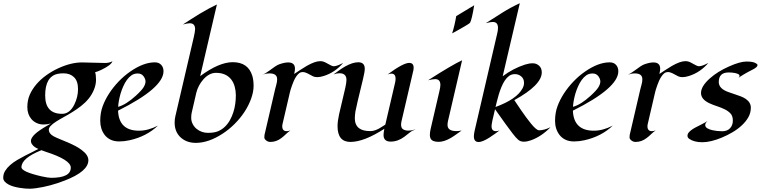

<svg xmlns="http://www.w3.org/2000/svg" viewBox="-72 -861 4668 1178"><path d="M431.2 -478 572.8 -474.6Q597.2 -474.6 617.7 -484.9Q610.4 -461.4 548.8 -432.1Q526.4 -421.4 511.7 -418Q517.1 -400.9 517.1 -371.3Q517.1 -341.8 504.6 -311.3Q492.2 -280.8 471.9 -255.9Q451.7 -231 425.5 -210.7Q399.4 -190.4 372.3 -173.6Q345.2 -156.7 319.1 -142.6Q293 -128.4 272.5 -115.2Q227.5 -86.4 227.5 -65.9Q227.5 -40.5 257.8 -24.4Q274.4 -15.6 300 -5.4Q325.7 4.9 347.7 14.4Q369.6 23.9 391.4 35.4Q413.1 46.9 430.7 60.5Q470.2 90.3 470.2 122.1Q470.2 190.9 324.2 247.1Q235.4 281.7 150.4 293.5Q125.5 296.9 111.6 296.9Q97.7 296.9 82 295.7Q66.4 294.4 48.6 291.5Q30.8 288.6 12.7 283.7Q-5.4 278.8 -19.5 271Q-52.2 253.4 -52.2 230Q-52.2 206.5 -40.5 187.5Q-28.8 168.5 -10 151.9Q8.8 135.3 32.7 121.1Q56.6 106.9 80.6 94.7Q104.5 82.5 126.2 72Q147.9 61.5 163.1 52.7Q134.3 41 122.1 20.5Q117.7 12.7 117.7 3.2Q117.7 -6.3 124.5 -17.1Q131.3 -27.8 142.3 -38.1Q153.3 -48.3 167 -58.1Q180.7 -67.9 194.3 -76.2Q208 -84.5 220.2 -91.6Q232.4 -98.6 240.2 -103.5Q217.8 -97.2 195.1 -97.2Q172.4 -97.2 153.3 -106Q134.3 -114.7 121.1 -129.9Q95.7 -159.7 95.7 -203.4Q95.7 -247.1 111.3 -281.5Q127 -315.9 152.8 -345.7Q178.7 -375.5 212.9 -399.9Q247.1 -424.3 284.2 -441.4Q362.8 -478 431.2 -478ZM224.6 -367.2Q205.1 -333.5 205.1 -275.4Q205.1 -162.6 309.1 -162.6Q355.5 -162.6 383.8 -219.2Q406.7 -265.6 406.7 -314.5Q406.7 -363.3 382.3 -387.2Q357.9 -411.1 318.1 -411.1Q278.3 -411.1 257.3 -399.2Q236.3 -387.2 224.6 -367.2ZM241.7 230Q362.3 230 362.3 167.5Q362.3 119.6 209 70.3Q191.9 64.5 182.1 60.5Q59.6 109.4 59.6 165Q59.6 192.4 181.6 220.7Q223.1 230 241.7 230Z M931.2 -423.8Q931.2 -321.3 652.3 -182.1Q657.2 -59.1 780.8 -59.1Q836.9 -59.1 897 -90.3Q827.6 -23.9 723.1 -0.5Q690.4 6.8 659.4 6.8Q628.4 6.8 606.2 -4.2Q584 -15.1 569.8 -33.7Q543 -69.8 543 -119.4Q543 -168.9 557.9 -209.2Q572.8 -249.5 597.9 -288.1Q623 -326.7 656.2 -361.3Q689.5 -396 727.1 -421.9Q808.6 -478.5 877.9 -478.5Q902.8 -478.5 917 -463.1Q931.2 -447.8 931.2 -423.8ZM667.5 -286.1Q655.3 -242.7 652.8 -205.6Q700.7 -218.3 761.7 -273.9Q797.4 -306.6 809.1 -325.9Q820.8 -345.2 820.8 -361.1Q820.8 -377 808.3 -393.6Q795.9 -410.2 773.4 -410.2Q751 -410.2 735.1 -399.2Q719.2 -388.2 706.5 -370.6Q693.8 -353 684.1 -330.8Q674.3 -308.6 667.5 -286.1Z M1156.2 -394Q1272 -479.5 1356 -479.5Q1450.7 -479.5 1476.1 -395.5Q1483.9 -369.6 1483.9 -333.7Q1483.9 -297.9 1468.8 -255.6Q1453.6 -213.4 1427.5 -173.8Q1401.4 -134.3 1366.7 -99.9Q1332 -65.4 1292.5 -40Q1207 15.6 1129.4 15.6Q1072.8 15.6 1036.1 -18.1Q999.5 -52.2 999.5 -108.9Q999.5 -128.9 1003.9 -147.9L1116.7 -631.8Q1125 -668 1125 -682.6Q1125 -718.3 1092.3 -718.3Q1079.6 -718.3 1050.3 -710.9Q1073.7 -726.1 1099.6 -742.9Q1125.5 -759.8 1152.3 -775.9Q1213.9 -812.5 1258.8 -833.5ZM1346.2 -374Q1314.5 -414.1 1253.4 -414.1Q1210.9 -414.1 1174.8 -373Q1143.6 -336.9 1132.3 -291.5L1104.5 -170.9Q1101.1 -157.7 1101.1 -137.7Q1101.1 -117.7 1110.4 -99.9Q1119.6 -82 1134.8 -69.8Q1165 -45.9 1203.9 -45.9Q1242.7 -45.9 1266.1 -55.9Q1289.6 -65.9 1307.6 -83.3Q1325.7 -100.6 1338.4 -123.3Q1351.1 -146 1359.4 -171.4Q1367.7 -196.8 1371.3 -223.4Q1375 -250 1375 -277.1Q1375 -304.2 1367.9 -329.8Q1360.8 -355.5 1346.2 -374Z M1695.8 -478Q1737.8 -478 1737.8 -439.5Q1737.8 -427.7 1732.9 -407.2Q1748.5 -417.5 1768.6 -430.9Q1788.6 -444.3 1809.6 -456.5Q1860.8 -485.8 1892.6 -485.8Q1911.6 -485.8 1929.7 -475.1Q1964.8 -454.6 1973.9 -454.6Q1982.9 -454.6 1990.5 -456.8Q1998 -459 2005.9 -461.9Q2020.5 -467.8 2033.2 -474.6Q1983.9 -417 1915 -395Q1892.1 -387.7 1875.5 -387.7Q1858.9 -387.7 1848.9 -392.6Q1838.9 -397.5 1828.6 -403.3Q1801.3 -418.9 1786.9 -418.9Q1772.5 -418.9 1763.2 -411.6Q1753.9 -404.3 1745.8 -392.3Q1737.8 -380.4 1731.2 -366Q1724.6 -351.6 1719.7 -336.9Q1709 -307.1 1705.6 -290L1662.1 -103Q1659.7 -94.2 1659.7 -86.4Q1659.7 -56.2 1687 -56.2Q1697.8 -56.2 1710 -61Q1694.3 -49.8 1681.6 -37.4Q1668.9 -24.9 1655.3 -14.6Q1624 9.8 1587.4 9.8Q1572.3 9.8 1561 0.7Q1549.8 -8.3 1549.8 -17.6Q1549.8 -28.3 1550.8 -33.2L1616.2 -314.5Q1619.6 -329.1 1624 -344.2Q1628.4 -359.4 1628.4 -375Q1628.4 -410.6 1582 -410.6Q1561 -410.6 1538.6 -402.8Q1554.2 -408.2 1578.6 -426.3Q1624 -460.9 1640.6 -466.3Q1673.3 -478 1695.8 -478Z M2438.5 -475.1Q2465.8 -475.1 2465.8 -445.8Q2465.8 -437 2463.9 -428.2L2391.6 -118.2Q2390.6 -112.8 2389.6 -107.4Q2388.7 -102.1 2388.7 -96.7Q2388.7 -74.7 2402.1 -67.1Q2415.5 -59.6 2431.2 -59.6Q2454.1 -59.6 2478.5 -67.4Q2457.5 -60.5 2441.9 -47.9Q2426.3 -35.2 2409.7 -22.5Q2369.1 7.8 2325.2 7.8Q2281.2 7.8 2281.2 -32.7Q2281.2 -46.4 2286.1 -70.8Q2161.1 9.8 2078.1 9.8Q1999 9.8 1999 -86.9Q1999 -117.2 2008.3 -159.2L2046.9 -323.7Q2053.7 -355 2053.7 -370.6Q2053.7 -411.6 2010.7 -411.6Q1993.2 -411.6 1974.1 -404.3Q1989.7 -415.5 2007.8 -428.7Q2025.9 -441.9 2045.4 -453.1Q2091.3 -479 2126 -479Q2166 -479 2166 -439Q2166 -419.9 2155.3 -376.5Q2112.3 -200.7 2108.6 -176.8Q2105 -152.8 2105 -133.8Q2105 -114.7 2111.8 -99.1Q2118.7 -83.5 2131.3 -74.2Q2153.8 -56.6 2200.7 -56.6Q2231.9 -56.6 2271 -83Q2281.2 -89.8 2292 -96.2L2352.1 -354Q2355 -365.7 2355 -377.9Q2355 -409.2 2329.6 -409.2Q2318.4 -409.2 2306.2 -404.3Q2401.9 -475.1 2438.5 -475.1Z M2837.4 -828.6Q2823.2 -742.2 2812.5 -722.7Q2809.6 -716.8 2779.1 -699.5Q2748.5 -682.1 2736.8 -675.3Q2710.9 -660.6 2702.1 -656.2Q2718.3 -707.5 2727.1 -762.2ZM2629.9 -339.8Q2629.9 -375.5 2598.1 -375.5Q2583.5 -375.5 2554.7 -368.7Q2701.7 -462.9 2763.2 -491.2L2683.1 -146.5Q2680.2 -133.8 2677 -120.6Q2673.8 -107.4 2673.8 -94.2Q2673.8 -56.6 2728.5 -56.6Q2742.2 -56.6 2760.3 -60.1Q2744.6 -49.3 2728 -37.1Q2711.4 -24.9 2693.8 -14.6Q2652.8 9.3 2619.1 9.3Q2579.1 9.3 2569.3 -12.2Q2565.4 -21 2565.4 -32.2Q2565.4 -49.8 2569.8 -68.4L2623.5 -299.8Q2629.9 -325.2 2629.9 -339.8Z M3252 -417Q3252 -339.4 3083.5 -246.6Q3088.9 -238.8 3099.9 -222.2Q3110.8 -205.6 3125 -185.1Q3139.2 -164.6 3155 -142.6Q3170.9 -120.6 3186 -102.5Q3219.7 -61.5 3235.4 -61.5Q3266.1 -61.5 3305.7 -80.6Q3250.5 -23.4 3185.1 0Q3161.6 8.3 3141.4 8.3Q3121.1 8.3 3107.2 -3.7Q3093.3 -15.6 3072.8 -42.5Q3040.5 -84 2965.3 -190.9Q2943.8 -105 2943.8 -86.9Q2943.8 -56.2 2970.7 -56.2Q2981.9 -56.2 2993.2 -61Q2981.9 -52.7 2965.6 -40.5Q2949.2 -28.3 2931.2 -17.1Q2888.2 10.3 2864.7 10.3Q2835.4 10.3 2835.4 -24.9Q2835.4 -38.1 2840.3 -60.1L2978 -652.8Q2983.4 -673.3 2983.4 -689.9Q2983.4 -726.1 2952.1 -726.1Q2940.9 -726.1 2930.2 -723.6Q2919.4 -721.2 2908.7 -718.8Q2959.5 -751.5 3010.7 -783.7Q3062 -815.9 3117.2 -841.3L3012.2 -393.1Q3075.7 -440.9 3149.4 -464.8Q3174.3 -472.7 3196.8 -472.7Q3219.2 -472.7 3235.6 -457.8Q3252 -442.9 3252 -417ZM3134.3 -319.3Q3143.1 -336.4 3143.1 -351.8Q3143.1 -367.2 3138.2 -376.7Q3133.3 -386.2 3125.5 -392.6Q3108.9 -406.2 3087.6 -406.2Q3066.4 -406.2 3051.5 -395.3Q3036.6 -384.3 3024.9 -366.5Q3013.2 -348.6 3004.2 -326.4Q2995.1 -304.2 2988.3 -281.7Q2981.4 -259.3 2976.6 -238.8Q2971.7 -218.3 2968.3 -204.6Q3099.1 -252.4 3134.3 -319.3Z M3721.7 -423.8Q3721.7 -321.3 3442.9 -182.1Q3447.8 -59.1 3571.3 -59.1Q3627.4 -59.1 3687.5 -90.3Q3618.2 -23.9 3513.7 -0.5Q3481 6.8 3450 6.8Q3418.9 6.8 3396.7 -4.2Q3374.5 -15.1 3360.4 -33.7Q3333.5 -69.8 3333.5 -119.4Q3333.5 -168.9 3348.4 -209.2Q3363.3 -249.5 3388.4 -288.1Q3413.6 -326.7 3446.8 -361.3Q3480 -396 3517.6 -421.9Q3599.1 -478.5 3668.5 -478.5Q3693.4 -478.5 3707.5 -463.1Q3721.7 -447.8 3721.7 -423.8ZM3458 -286.1Q3445.8 -242.7 3443.4 -205.6Q3491.2 -218.3 3552.2 -273.9Q3587.9 -306.6 3599.6 -325.9Q3611.3 -345.2 3611.3 -361.1Q3611.3 -377 3598.9 -393.6Q3586.4 -410.2 3564 -410.2Q3541.5 -410.2 3525.6 -399.2Q3509.8 -388.2 3497.1 -370.6Q3484.4 -353 3474.6 -330.8Q3464.8 -308.6 3458 -286.1Z M3936.5 -478Q3978.5 -478 3978.5 -439.5Q3978.5 -427.7 3973.6 -407.2Q3989.3 -417.5 4009.3 -430.9Q4029.3 -444.3 4050.3 -456.5Q4101.6 -485.8 4133.3 -485.8Q4152.3 -485.8 4170.4 -475.1Q4205.6 -454.6 4214.6 -454.6Q4223.6 -454.6 4231.2 -456.8Q4238.8 -459 4246.6 -461.9Q4261.2 -467.8 4273.9 -474.6Q4224.6 -417 4155.8 -395Q4132.8 -387.7 4116.2 -387.7Q4099.6 -387.7 4089.6 -392.6Q4079.6 -397.5 4069.3 -403.3Q4042 -418.9 4027.6 -418.9Q4013.2 -418.9 4003.9 -411.6Q3994.6 -404.3 3986.6 -392.3Q3978.5 -380.4 3971.9 -366Q3965.3 -351.6 3960.4 -336.9Q3949.7 -307.1 3946.3 -290L3902.8 -103Q3900.4 -94.2 3900.4 -86.4Q3900.4 -56.2 3927.7 -56.2Q3938.5 -56.2 3950.7 -61Q3935.1 -49.8 3922.4 -37.4Q3909.7 -24.9 3896 -14.6Q3864.7 9.8 3828.1 9.8Q3813 9.8 3801.8 0.7Q3790.5 -8.3 3790.5 -17.6Q3790.5 -28.3 3791.5 -33.2L3856.9 -314.5Q3860.4 -329.1 3864.7 -344.2Q3869.1 -359.4 3869.1 -375Q3869.1 -410.6 3822.8 -410.6Q3801.8 -410.6 3779.3 -402.8Q3794.9 -408.2 3819.3 -426.3Q3864.7 -460.9 3881.3 -466.3Q3914.1 -478 3936.5 -478Z M4269.5 -119.6Q4254.9 -106.4 4254.9 -94Q4254.9 -81.5 4267.6 -74Q4280.3 -66.4 4297.4 -62.5Q4327.1 -55.7 4358.6 -55.7Q4390.1 -55.7 4407.2 -74.2Q4424.3 -92.8 4424.3 -121.1Q4424.3 -149.4 4409.9 -164.8Q4395.5 -180.2 4373.8 -190.7Q4352.1 -201.2 4326.7 -209.5Q4301.3 -217.8 4279.3 -228Q4229 -252 4229 -290.5Q4229 -332 4283.7 -380.4Q4331.1 -422.4 4400.4 -453.1Q4467.8 -483.4 4507.8 -483.4Q4543.5 -483.4 4559.6 -475.8Q4575.7 -468.3 4575.7 -461.9Q4575.7 -448.7 4544.9 -433.6Q4486.8 -404.3 4452.6 -378.9Q4465.3 -386.7 4465.3 -394.8Q4465.3 -402.8 4456.8 -406.7Q4448.2 -410.6 4437 -413.1Q4418.5 -416.5 4398.9 -416.5Q4337.9 -416.5 4337.9 -357.9Q4337.9 -315.9 4400.4 -294.9Q4418 -288.6 4436.3 -282.7Q4454.6 -276.9 4472.4 -270Q4490.2 -263.2 4503.9 -253.9Q4534.7 -232.4 4534.7 -200.4Q4534.7 -168.5 4519.5 -141.8Q4504.4 -115.2 4479.5 -92Q4454.6 -68.8 4422.6 -49.8Q4390.6 -30.8 4357.4 -17.1Q4288.1 11.7 4237.3 11.7Q4187 11.7 4157.2 -8.8Q4146 -16.6 4146 -27.6Q4146 -38.6 4153.3 -47.6Q4160.6 -56.6 4171.9 -64.7Q4183.1 -72.8 4197.3 -80.1Q4211.4 -87.4 4225.1 -94.2Q4262.2 -112.8 4269.5 -119.6Z"/></svg>

Font: Fondamento
Style: Italic
Weight: 400
Italic angle: -12°
Version: Version 1.000